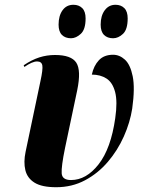

<svg xmlns="http://www.w3.org/2000/svg" viewBox="-20 -773 603 803"><path d="M215 10Q155 10 124.5 -9Q94 -28 86 -61.5Q78 -95 87 -138L149 -433Q160 -483 157 -499.5Q154 -516 135 -516Q115 -516 82 -493L79 -500Q113 -523 144.5 -533Q176 -543 210 -543Q278 -543 299 -511Q320 -479 303 -396L252 -154Q236 -76 238 -48Q240 -20 277 -20Q341 -20 392.5 -86Q444 -152 462 -279Q472 -348 461.5 -388Q451 -428 425.5 -444.5Q400 -461 364 -461Q372 -498 393.5 -521Q415 -544 453 -544Q480 -544 502.5 -523.5Q525 -503 535 -454Q545 -405 533 -319Q524 -261 498 -202.5Q472 -144 431 -96Q390 -48 335.5 -19Q281 10 215 10ZM453 -613Q429 -613 415 -627Q401 -641 401 -670Q401 -707 418 -730Q435 -753 463 -753Q486 -753 500 -739Q514 -725 514 -696Q514 -650 494.5 -631.5Q475 -613 453 -613ZM277 -613Q253 -613 239 -627Q225 -641 225 -670Q225 -707 241.5 -730Q258 -753 287 -753Q310 -753 324 -739Q338 -725 338 -696Q338 -650 318 -631.5Q298 -613 277 -613Z"/></svg>

Font: Noto Serif Display ExtraCondensed Black
Style: Italic
Weight: 900
Width: 2
Italic angle: -12°
Designer: Monotype Design Team
Foundry: Monotype Imaging Inc.
Version: Version 2.009